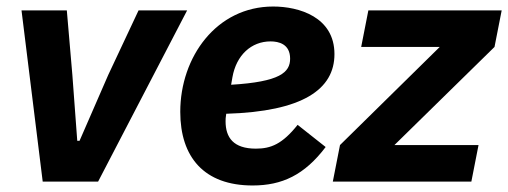

<svg xmlns="http://www.w3.org/2000/svg" viewBox="-20 -557 1559 589"><path d="M281 0 554 -525H405L312 -327L224 -125H217L202 -327L185 -525H46L111 0Z M755 12C845 12 914 -20 979 -106L893 -174C846 -115 811 -101 765 -101C696 -101 672 -135 672 -185C672 -190 672 -196 674 -208C909 -215 1006 -283 1006 -391C1006 -505 897 -537 818 -537C644 -537 533 -382 533 -214C533 -75 606 12 755 12ZM810 -430C835 -430 870 -422 870 -377C870 -335 839 -306 689 -297L693 -320C705 -388 751 -430 810 -430Z M1426 0 1448 -112H1190L1497 -413L1519 -525H1110L1088 -413H1329L1023 -112L1001 0Z"/></svg>

Font: Braiins Sans
Style: Bold Italic
Weight: 700
Italic angle: -11.31°
Designer: Mike Abbink, Paul van der Laan, Pieter van Rosmalen, Jiri Chlebus, Lubos Buracinsky
Foundry: Bold Monday, Sudetype
Version: Version 1.000;hotconv 1.0.109;makeotfexe 2.5.65596